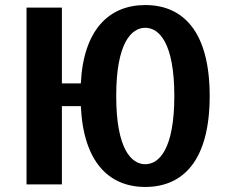

<svg xmlns="http://www.w3.org/2000/svg" viewBox="-20 -730 900 760"><path d="M555 -80C500 -80 440 -140 440 -350C440 -560 500 -620 555 -620C610 -620 670 -560 670 -350C670 -140 610 -80 555 -80ZM810 -350C810 -605 705 -710 555 -710C410 -710 310 -610 300 -400H225V-700H85V0H225V-310H300C310 -90 410 10 555 10C705 10 810 -95 810 -350Z"/></svg>

Font: Scada
Style: Bold
Weight: 700
Designer: Jovanny Lemonad
Foundry: Jovanny Lemonad
Version: Version 3.005